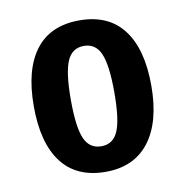

<svg xmlns="http://www.w3.org/2000/svg" viewBox="-60 -508 558 578"><g transform="rotate(-10 219.0 -218.5)"><path d="M218.8 12.7Q129.9 12.7 84.5 -46.9Q39.1 -106.4 39.1 -218.8Q39.1 -331.1 84.5 -390.6Q129.9 -450.2 218.8 -450.2Q307.6 -450.2 353 -390.6Q398.4 -331.1 398.4 -219.7Q398.4 -108.4 352.1 -47.9Q305.7 12.7 218.8 12.7ZM218.8 -65.4Q254.9 -65.4 270 -100.1Q285.2 -134.8 285.2 -218.3Q285.2 -301.8 270 -336.9Q254.9 -372.1 218.8 -372.1Q182.6 -372.1 167.5 -336.9Q152.3 -301.8 152.3 -218.8Q152.3 -135.7 167.5 -100.6Q182.6 -65.4 218.8 -65.4Z"/></g></svg>

Font: Sudo Variable
Style: Regular
Weight: 400
Monospace: yes
Designer: Jens Kutilek
Foundry: Jens Kutilek
Version: Version 0.040